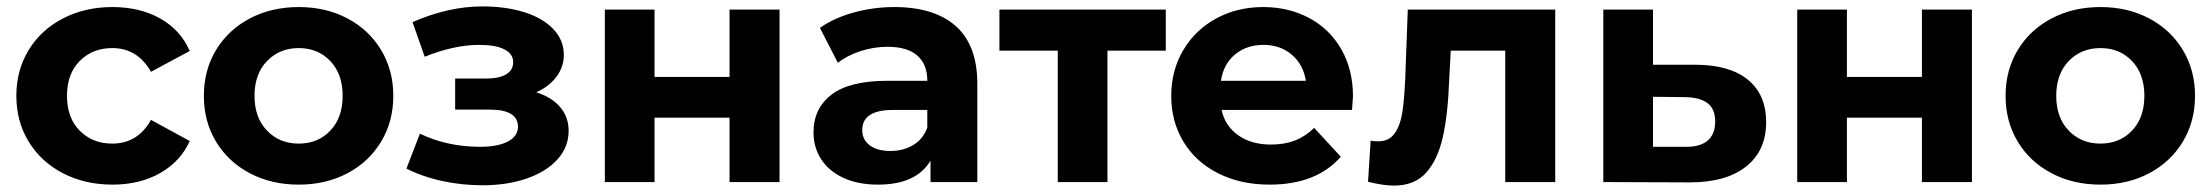

<svg xmlns="http://www.w3.org/2000/svg" viewBox="-20 -568 6900 599"><path d="M31 -269Q31 -349 69.5 -412Q108 -475 176.5 -510.5Q245 -546 331 -546Q416 -546 479.5 -510.5Q543 -475 572 -409L451 -344Q409 -418 330 -418Q269 -418 229 -378Q189 -338 189 -269Q189 -200 229 -160Q269 -120 330 -120Q410 -120 451 -194L572 -128Q543 -64 479.5 -28Q416 8 331 8Q245 8 176.5 -27.5Q108 -63 69.5 -126Q31 -189 31 -269Z M616 -269Q616 -349 654 -412Q692 -475 759.5 -510.5Q827 -546 912 -546Q997 -546 1064 -510.5Q1131 -475 1169 -412Q1207 -349 1207 -269Q1207 -189 1169 -126Q1131 -63 1064 -27.5Q997 8 912 8Q827 8 759.5 -27.5Q692 -63 654 -126Q616 -189 616 -269ZM1049 -269Q1049 -337 1010.5 -377.5Q972 -418 912 -418Q852 -418 813 -377.5Q774 -337 774 -269Q774 -201 813 -160.5Q852 -120 912 -120Q972 -120 1010.5 -160.5Q1049 -201 1049 -269Z M1754 -160Q1754 -109 1719 -70.5Q1684 -32 1623 -11Q1562 10 1485 10Q1422 10 1361 -3Q1300 -16 1248 -42L1290 -151Q1375 -110 1478 -110Q1533 -110 1564.5 -126.5Q1596 -143 1596 -173Q1596 -199 1574 -212.5Q1552 -226 1510 -226H1400V-323H1496Q1537 -323 1559 -336Q1581 -349 1581 -374Q1581 -400 1553.5 -414Q1526 -428 1475 -428Q1397 -428 1305 -391L1267 -499Q1379 -548 1485 -548Q1558 -548 1615.5 -530Q1673 -512 1706 -477.5Q1739 -443 1739 -397Q1739 -359 1716 -328.5Q1693 -298 1653 -280Q1701 -265 1727.5 -234Q1754 -203 1754 -160Z M1867 -538H2022V-328H2256V-538H2412V0H2256V-201H2022V0H1867Z M3029 -307V0H2883V-67Q2839 8 2719 8Q2657 8 2611.5 -13Q2566 -34 2542 -71Q2518 -108 2518 -155Q2518 -230 2574.5 -273Q2631 -316 2749 -316H2873Q2873 -367 2842 -394.5Q2811 -422 2749 -422Q2706 -422 2664.5 -408.5Q2623 -395 2594 -372L2538 -481Q2582 -512 2643.5 -529Q2705 -546 2770 -546Q2895 -546 2962 -486.5Q3029 -427 3029 -307ZM2873 -170V-225H2766Q2670 -225 2670 -162Q2670 -132 2693.5 -114.5Q2717 -97 2758 -97Q2798 -97 2829 -115.5Q2860 -134 2873 -170Z M3617 -410H3435V0H3280V-410H3098V-538H3617Z M4198 -225H3791Q3802 -175 3843 -146Q3884 -117 3945 -117Q3987 -117 4019.5 -129.5Q4052 -142 4080 -169L4163 -79Q4087 8 3941 8Q3850 8 3780 -27.5Q3710 -63 3672 -126Q3634 -189 3634 -269Q3634 -348 3671.5 -411.5Q3709 -475 3774.5 -510.5Q3840 -546 3921 -546Q4000 -546 4064 -512Q4128 -478 4164.5 -414.5Q4201 -351 4201 -267Q4201 -264 4198 -225ZM3789 -316H4054Q4046 -367 4010 -397.5Q3974 -428 3922 -428Q3869 -428 3833 -398Q3797 -368 3789 -316Z M4832 -538V0H4676V-410H4506L4501 -315Q4497 -209 4481 -139Q4465 -69 4429 -29Q4393 11 4329 11Q4295 11 4248 -1L4256 -129Q4272 -127 4279 -127Q4314 -127 4331.5 -152.5Q4349 -178 4355 -217.5Q4361 -257 4364 -322L4372 -538Z M5490 -187Q5490 -98 5427.5 -48.5Q5365 1 5252 1L4982 0V-538H5137V-366H5273Q5378 -365 5434 -318.5Q5490 -272 5490 -187ZM5331 -189Q5331 -228 5307.5 -246Q5284 -264 5238 -265L5137 -266V-110H5238Q5283 -109 5307 -129Q5331 -149 5331 -189Z M5587 -538H5742V-328H5976V-538H6132V0H5976V-201H5742V0H5587Z M6237 -269Q6237 -349 6275 -412Q6313 -475 6380.5 -510.5Q6448 -546 6533 -546Q6618 -546 6685 -510.5Q6752 -475 6790 -412Q6828 -349 6828 -269Q6828 -189 6790 -126Q6752 -63 6685 -27.5Q6618 8 6533 8Q6448 8 6380.5 -27.5Q6313 -63 6275 -126Q6237 -189 6237 -269ZM6670 -269Q6670 -337 6631.5 -377.5Q6593 -418 6533 -418Q6473 -418 6434 -377.5Q6395 -337 6395 -269Q6395 -201 6434 -160.5Q6473 -120 6533 -120Q6593 -120 6631.5 -160.5Q6670 -201 6670 -269Z"/></svg>

Font: Montserrat-Bold
Style: Bold
Weight: 700
Version: Version 7.200